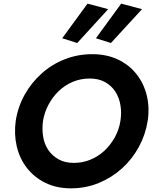

<svg xmlns="http://www.w3.org/2000/svg" viewBox="-20 -1010 831 1049"><path d="M402 -775 571 -960 458 -990 320 -801ZM586 -775 756 -960 642 -990 504 -801ZM215 -350Q223 -397 245.5 -439Q268 -481 301.5 -513Q335 -545 378 -563Q421 -581 470 -581Q519 -581 554 -561.5Q589 -542 610 -509.5Q631 -477 638 -435.5Q645 -394 638 -350Q631 -303 608 -261Q585 -219 551.5 -187.5Q518 -156 475 -138Q432 -120 383 -120Q335 -120 300 -139.5Q265 -159 243.5 -191Q222 -223 215.5 -264.5Q209 -306 215 -350ZM66 -350Q56 -277 71.5 -210.5Q87 -144 127 -92.5Q167 -41 228 -11Q289 19 368 19Q448 19 519 -10Q590 -39 646 -89.5Q702 -140 738.5 -207Q775 -274 787 -350Q798 -424 781.5 -490Q765 -556 724.5 -606.5Q684 -657 623 -685.5Q562 -714 484 -714Q405 -714 334.5 -686.5Q264 -659 208 -609Q152 -559 115 -493Q78 -427 66 -350Z"/></svg>

Font: Jost SemiBold
Style: Italic
Weight: 600
Italic angle: -5°
Version: Version 3.710